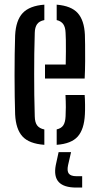

<svg xmlns="http://www.w3.org/2000/svg" viewBox="-20 -627 431 840"><path d="M46.2 -126.3Q45.1 -161.3 44.4 -205.4Q43.7 -249.6 43.7 -297.2Q43.7 -344.8 44.3 -390.1Q44.8 -435.4 46.2 -472.5Q49.6 -538.5 79.5 -570.1Q109.5 -601.8 174 -606.6V-539.2Q151.5 -534.7 142 -520.9Q132.6 -507.2 132.1 -483.6Q130.6 -437.7 130 -392.6Q129.5 -347.5 129.5 -302.5Q129.5 -257.4 130 -211.5Q130.6 -165.5 132.1 -117.6Q132.6 -91.5 142.6 -78.2Q152.7 -64.9 174 -60.6V6.6Q107.5 1.7 78.4 -30Q49.4 -61.7 46.2 -126.3ZM228 6.6V-60.9Q247.9 -65.2 256.9 -78.7Q265.9 -92.3 266.9 -118.2Q267.9 -133.2 268 -158.3Q268 -183.3 266.5 -211.5H350.4Q351.8 -195.6 352.1 -169Q352.4 -142.4 351.4 -126.3Q348.2 -61.4 320.2 -29.8Q292.2 1.9 228 6.6ZM176.9 -283.3V-344.6H267.5Q268.3 -372.7 268.3 -401.4Q268.3 -430 268.1 -452.2Q267.8 -474.3 266.9 -483.6Q266 -508.7 256.4 -521.8Q246.7 -534.9 228 -539.1V-606.6Q291.8 -601.4 320.1 -569.8Q348.4 -538.2 351.4 -475.3Q351.9 -464.1 352.3 -432.1Q352.8 -400 352.5 -359.8Q352.3 -319.7 350.4 -283.3ZM339.5 193.6H313.9Q259.5 193.6 237 169.4Q214.6 145.2 224 95.5L236.4 38.6H290.9L277.8 95.5Q272.3 121.3 281.1 132.6Q289.9 143.9 314.7 143.9H339.5Z"/></svg>

Font: Big Shoulders Stencil Text SC Thin
Style: Regular
Weight: 100
Designer: Patric King
Foundry: XO Type Co
Version: Version 2.001